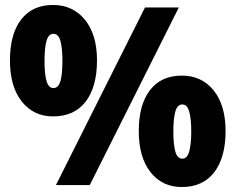

<svg xmlns="http://www.w3.org/2000/svg" viewBox="-20 -744 948 772"><path d="M193 -724Q273 -724 321.5 -664.5Q370 -605 370 -501Q370 -395 324.5 -335.5Q279 -276 193 -276Q115 -276 67.5 -336Q20 -396 20 -501Q20 -607 65 -665.5Q110 -724 193 -724ZM699 -714 341 0H205L563 -714ZM195 -608Q175 -608 167 -579.5Q159 -551 159 -499Q159 -447 167 -418.5Q175 -390 195 -390Q215 -390 223 -418Q231 -446 231 -499Q231 -551 223 -579.5Q215 -608 195 -608ZM711 -440Q791 -440 839 -380.5Q887 -321 887 -217Q887 -111 841.5 -51.5Q796 8 711 8Q632 8 585 -52Q538 -112 538 -217Q538 -323 583 -381.5Q628 -440 711 -440ZM713 -324Q693 -324 685 -295.5Q677 -267 677 -215Q677 -163 685 -134.5Q693 -106 713 -106Q733 -106 741 -135.5Q749 -165 749 -215Q749 -266 741 -295Q733 -324 713 -324Z"/></svg>

Font: Noto Sans Myanmar SemiCondensed Black
Style: Regular
Weight: 900
Width: 4
Designer: Monotype Design Team
Foundry: Monotype Imaging Inc.
Version: Version 2.107; ttfautohint (v1.8.4.7-5d5b)